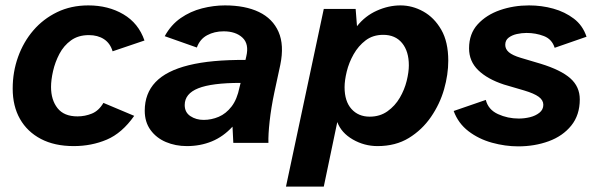

<svg xmlns="http://www.w3.org/2000/svg" viewBox="-20 -529 2206 711"><path d="M253 12Q182 12 131.5 -14.5Q81 -41 54 -88.5Q27 -136 27 -201Q27 -263 47 -318.5Q67 -374 103.5 -416.5Q140 -459 191.5 -484Q243 -509 307 -509Q381 -509 437 -476Q493 -443 515 -379L397 -339Q388 -369 365 -384Q342 -399 309 -399Q270 -399 243 -379.5Q216 -360 200 -329.5Q184 -299 176.5 -266Q169 -233 169 -207Q169 -159 193 -128.5Q217 -98 267 -98Q295 -98 320.5 -108.5Q346 -119 363 -148L477 -100Q432 -36 375.5 -12Q319 12 253 12Z M672 12Q630 12 594.5 -3Q559 -18 537.5 -47.5Q516 -77 516 -119Q516 -183 556 -225Q596 -267 679 -287.5Q762 -308 889 -307L892 -320Q903 -366 878 -389.5Q853 -413 808 -413Q774 -413 747 -398.5Q720 -384 709 -353L590 -395Q613 -437 649 -462Q685 -487 728 -498Q771 -509 813 -509Q888 -509 939 -484.5Q990 -460 1011.5 -411Q1033 -362 1018 -289L996 -187Q984 -130 978.5 -80Q973 -30 974 0H844L841 -60Q807 -23 764.5 -5.5Q722 12 672 12ZM734 -85Q763 -85 790 -96.5Q817 -108 837.5 -134.5Q858 -161 867 -206L871 -222Q764 -222 714 -202Q664 -182 664 -140Q664 -113 685 -99Q706 -85 734 -85Z M1039 162 1179 -496H1297L1302 -432Q1332 -470 1375.5 -489.5Q1419 -509 1463 -509Q1507 -509 1547.5 -486.5Q1588 -464 1614 -419Q1640 -374 1640 -304Q1640 -253 1624.5 -198.5Q1609 -144 1576 -96Q1543 -48 1494 -18Q1445 12 1378 12Q1329 12 1286.5 -12.5Q1244 -37 1229 -77L1179 162ZM1349 -97Q1387 -97 1415 -117Q1443 -137 1460.5 -167Q1478 -197 1486 -229.5Q1494 -262 1494 -287Q1494 -339 1469 -369.5Q1444 -400 1399 -400Q1361 -400 1334 -379.5Q1307 -359 1289.5 -328Q1272 -297 1264 -264Q1256 -231 1256 -206Q1256 -154 1281.5 -125.5Q1307 -97 1349 -97Z M1899 13Q1851 13 1802 -0.5Q1753 -14 1715 -43Q1677 -72 1660 -118L1779 -159Q1788 -123 1824 -106.5Q1860 -90 1901 -90Q1922 -90 1942.5 -95Q1963 -100 1977.5 -111.5Q1992 -123 1992 -141Q1992 -158 1975 -170.5Q1958 -183 1921 -194L1846 -216Q1785 -236 1751 -269Q1717 -302 1717 -350Q1717 -404 1749 -439Q1781 -474 1831.5 -491.5Q1882 -509 1939 -509Q1986 -509 2029 -497Q2072 -485 2105 -460Q2138 -435 2152 -393L2034 -352Q2024 -384 1994 -395.5Q1964 -407 1930 -407Q1912 -407 1894 -403Q1876 -399 1863.5 -389.5Q1851 -380 1851 -363Q1851 -347 1864.5 -335.5Q1878 -324 1908 -315L1982 -293Q2057 -270 2092 -239Q2127 -208 2127 -161Q2127 -103 2095.5 -64Q2064 -25 2012 -6Q1960 13 1899 13Z"/></svg>

Font: Atkinson Hyperlegible Next
Style: Bold Italic
Weight: 700
Italic angle: -12°
Designer: Elliott Scott, Megan Eiswerth, Linus Boman, Theodore Petrosky, Letters from Sweden
Foundry: Applied Design Works, Letters from Sweden
Version: Version 2.001